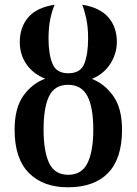

<svg xmlns="http://www.w3.org/2000/svg" viewBox="-20 -785 581 815"><path d="M268 10Q163 10 102.5 -51Q42 -112 42 -234Q42 -327 79.5 -379Q117 -431 172 -451Q121 -471 92.5 -512Q64 -553 64 -606Q64 -669 99.5 -711Q135 -753 212 -765Q202 -743 194 -707Q186 -671 186 -621Q186 -556 202.5 -515Q219 -474 270 -474Q322 -474 338 -515Q354 -556 354 -621Q354 -671 346 -707Q338 -743 329 -765Q404 -753 440 -711.5Q476 -670 476 -607Q476 -558 448.5 -514.5Q421 -471 370 -450Q423 -430 460.5 -378Q498 -326 498 -234Q498 -112 439 -51Q380 10 268 10ZM270 -43Q327 -43 351.5 -93Q376 -143 376 -235Q376 -329 351 -377Q326 -425 269 -425Q212 -425 188.5 -377Q165 -329 165 -235Q165 -143 188.5 -93Q212 -43 270 -43Z"/></svg>

Font: Noto Serif Condensed SemiBold
Style: Regular
Weight: 600
Width: 3
Designer: Monotype Design Team
Foundry: Monotype Imaging Inc.
Version: Version 2.013